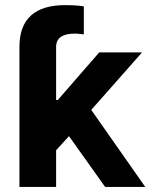

<svg xmlns="http://www.w3.org/2000/svg" viewBox="-20 -737 593 757"><path d="M252 -200.2 201.2 -144.5V0H56.6V-551.8Q56.6 -716.8 237.3 -716.8Q281.2 -716.8 310.5 -711.9V-601.6L300.8 -602.5Q285.2 -604.5 275.4 -604.5Q201.2 -604.5 201.2 -551.8V-342.8H208L371.1 -530.3H540L339.8 -303.7L552.7 0H394.5Z"/></svg>

Font: Pretendard GOV
Style: Bold
Weight: 700
Designer: Base glyphs from Inter by Rasmus Andersson; Hangeul glyphs from Noto Sans CJK(Source Han Sans) by Jang Soo-young and Kan
Foundry: Kil Hyung-jin
Version: Version 1.309